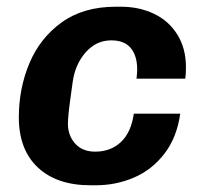

<svg xmlns="http://www.w3.org/2000/svg" viewBox="-20 -541 607 571"><path d="M533 -341Q533 -319 531 -307H386Q388 -325 388 -334Q388 -375 369 -398Q350 -421 311 -421Q266 -421 234.5 -385Q203 -349 196 -296L191 -260Q182 -197 182 -173Q182 -138 203.5 -114Q225 -90 263 -90Q309 -90 339.5 -118.5Q370 -147 378 -203H516Q506 -132 469 -84Q432 -36 378.5 -13Q325 10 265 10H249Q149 10 92.5 -43Q36 -96 36 -192Q36 -278 67.5 -353Q99 -428 163.5 -474.5Q228 -521 324 -521H340Q394 -521 438 -500Q482 -479 507.5 -438Q533 -397 533 -341Z"/></svg>

Font: Chivo
Style: Bold Italic
Weight: 700
Italic angle: -8.05°
Designer: Hector Gatti
Foundry: Omnibus-Type
Version: Version 1.007